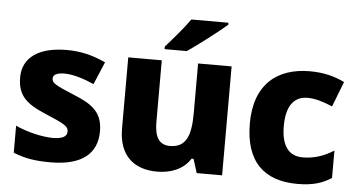

<svg xmlns="http://www.w3.org/2000/svg" viewBox="-52 -860 1800 964"><g transform="rotate(5 847.5 -378.0)"><path d="M467 -166C467 -263 414 -300 320 -338C226 -377 207 -387 207 -410C207 -430 227 -440 265 -440C306 -440 360 -424 414 -400L462 -514C395 -545 335 -559 265 -559C131 -559 44 -506 44 -402C44 -310 89 -271 187 -230C287 -188 305 -177 305 -151C305 -127 284 -113 233 -113C185 -113 109 -129 45 -158V-22C104 2 156 10 234 10C394 10 467 -57 467 -166Z M1062 -756V-766H875C844 -721 787 -656 754 -619V-606H866C918 -641 1020 -719 1062 -756ZM1097 -549H928V-299C928 -186 905 -124 823 -124C768 -124 745 -163 745 -238V-549H576V-191C576 -50 657 10 770 10C838 10 902 -14 937 -70H947L969 0H1097Z M1477 10C1553 10 1602 -5 1648 -35V-173C1601 -143 1550 -125 1492 -125C1425 -125 1384 -170 1384 -273C1384 -375 1422 -425 1491 -425C1532 -425 1570 -412 1617 -393L1666 -520C1620 -543 1563 -559 1491 -559C1329 -559 1213 -472 1213 -272C1213 -76 1312 10 1477 10Z"/></g></svg>

Font: Noto Sans Telugu ExtraBold
Style: Regular
Weight: 800
Designer: Jelle Bosma - Monotype Design Team
Foundry: Monotype Imaging Inc.
Version: Version 2.005